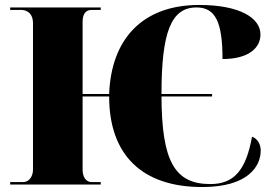

<svg xmlns="http://www.w3.org/2000/svg" viewBox="-20 -744 1114 774"><path d="M795 10C983 10 1031 -76 1031 -137C1031 -163 1018 -185 996 -193C972 -60 925 -2 828 -2C684 -2 632 -94 631 -355H835V-365H631C631 -615 670 -714 772 -714C848 -714 877 -656 877 -506C981 -506 1030 -550 1030 -605C1030 -671 948 -724 783 -724C551 -724 428 -583 420 -365H313V-656C313 -687 325 -704 349 -704H386V-714H21V-704H65C92 -704 113 -687 113 -651V-60C113 -33 97 -10 74 -10H21V0H386V-10H349C325 -10 313 -33 313 -60V-355H420C420 -121 551 10 795 10Z"/></svg>

Font: Noto Serif Display Black
Style: Regular
Weight: 900
Designer: Monotype Design Team
Foundry: Monotype Imaging Inc.
Version: Version 2.009